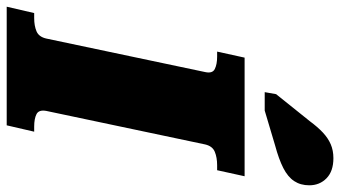

<svg xmlns="http://www.w3.org/2000/svg" viewBox="-277 -774 1015 573"><g transform="rotate(90 230.5 -487.5)"><path d="M59 -118 159 -592Q164 -614 150 -621Q136 -628 113 -628H98L116 -710H470L452 -628H437Q414 -628 397 -621Q380 -614 375 -592L275 -118Q271 -96 284.5 -89Q298 -82 322 -82H337L318 0H-36L-17 -82H-2Q21 -82 37.5 -89Q54 -96 59 -118ZM306 -905Q323 -928 339.5 -943.5Q356 -959 374.5 -967Q393 -975 416 -975Q455 -975 476 -954.5Q497 -934 497 -903Q497 -877 484.5 -858Q472 -839 445.5 -825.5Q419 -812 378 -801L274 -770H219L225 -804Z"/></g></svg>

Font: Roboto Serif 20pt ExtraBold
Style: Italic
Weight: 800
Italic angle: -10°
Version: Version 1.007